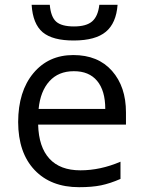

<svg xmlns="http://www.w3.org/2000/svg" viewBox="-20 -776 601 806"><path d="M289.6 -477.1Q225.6 -477.1 187.5 -435.1Q149.4 -393.1 142.1 -318.8H421.9Q421.9 -395.5 387.7 -436.5Q353.5 -477.5 289.6 -477.1ZM312 9.8Q193.4 9.8 125 -62.5Q56.6 -134.8 56.2 -263.7Q56.6 -392.6 120.1 -468.8Q183.6 -544.9 287.6 -544.9Q391.6 -544.9 450.2 -478.5Q508.8 -412.1 508.8 -304.2V-252.9H140.1Q142.6 -158.7 187.5 -109.9Q232.4 -61 317.4 -61Q401.4 -61 485.8 -97.2V-24.9Q442.4 -5.9 404.3 2Q366.2 9.8 312 9.8ZM159.2 -640.6Q117.7 -675.8 112.8 -755.9H189Q193.4 -705.1 215.8 -685.1Q238.3 -665 290.5 -665Q342.8 -665 367.2 -686.5Q391.6 -708 397 -755.9H473.6Q467.8 -678.7 424.3 -642.6Q380.9 -606.4 291 -606Q201.2 -605.5 159.2 -640.6Z"/></svg>

Font: OpenSans
Style: Regular
Weight: 400
Foundry: Ascender Corporation
Version: Version 1.10